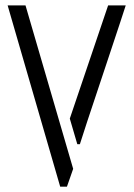

<svg xmlns="http://www.w3.org/2000/svg" viewBox="-20 -704 504 724"><path d="M8.8 -683.6H76.2L255.9 -67.4L232.4 0H207ZM243.2 -256.8 387.7 -683.6H454.1Q449.2 -667 379.9 -459Q287.1 -181.6 281.2 -160.2H271.5Z"/></svg>

Font: Post No Bills Colombo Medium
Style: Regular
Weight: 500
Designer: Kosala Senevirathne, Siva Puranthara, Lasantha Premarathna, Tharique Azeez
Foundry: Mooniak
Version: Version 1.220 ; ttfautohint (v1.6)